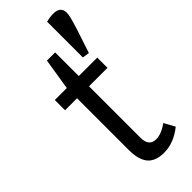

<svg xmlns="http://www.w3.org/2000/svg" viewBox="-258 -813 861 861"><g transform="rotate(-45 172.0 -382.5)"><path d="M209 14Q155 14 130 -15.5Q105 -45 105 -109V-435H29V-500H105L129 -650H181V-500H298V-435H181V-109Q181 -54 226 -54Q260 -54 300 -83L328 -32Q270 14 209 14ZM286 -541 253 -546V-773Q262 -775 273.5 -777Q285 -779 297 -779Q344 -779 344 -739Q344 -728 339.5 -709.5Q335 -691 324 -656Z"/></g></svg>

Font: Imprima
Style: Regular
Weight: 400
Designer: Eduardo Tunni
Foundry: Eduardo Tunni
Version: Version 1.002; ttfautohint (v1.8.4.7-5d5b);gftools[0.9.23]